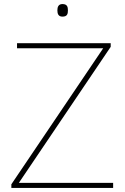

<svg xmlns="http://www.w3.org/2000/svg" viewBox="-20 -1020 618 947"><path d="M288 -1000C268 -1000 263 -985 263 -969C263 -952 268 -938 288 -938C312 -938 315 -952 315 -969C315 -985 312 -1000 288 -1000ZM538 -93V-118H73L526 -789V-807H64V-782H489L36 -111V-93Z"/></svg>

Font: Noto Sans Kannada UI Thin
Style: Regular
Weight: 100
Designer: Jelle Bosma - Monotype Design Team
Foundry: Monotype Imaging Inc.
Version: Version 2.005